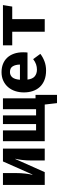

<svg xmlns="http://www.w3.org/2000/svg" viewBox="828 -1416 745 2440"><g transform="rotate(-90 1200.0 -196.5)"><path d="M368 -531H531V0H380V-167Q380 -235 387 -289.5Q394 -344 402 -373H398L232 0H69V-531H220V-362Q220 -302 213.5 -247Q207 -192 198 -157H202Z M625 0V-531H762V-110H843V-531H953V-110H1032V-531H1170V-117H1214V156H1109L1091 0Z M1408 -219Q1416 -154 1450 -126.5Q1484 -99 1535 -99Q1569 -99 1601.5 -110Q1634 -121 1668 -147L1735 -56Q1696 -25 1642 -4Q1588 17 1523 17Q1454 17 1401.5 -4Q1349 -25 1314.5 -62.5Q1280 -100 1262.5 -151.5Q1245 -203 1245 -265Q1245 -324 1262 -375.5Q1279 -427 1312 -465.5Q1345 -504 1393 -526.5Q1441 -549 1503 -549Q1560 -549 1606.5 -530.5Q1653 -512 1686 -477Q1719 -442 1737 -391Q1755 -340 1755 -276Q1755 -262 1754.5 -246.5Q1754 -231 1752 -219ZM1504 -442Q1462 -442 1436.5 -411.5Q1411 -381 1406 -315H1599Q1598 -372 1576.5 -407Q1555 -442 1504 -442Z M2176 -413V0H2016V-413H1843V-531H2355L2336 -413Z"/></g></svg>

Font: Qzxlaeiskcpccdgjqmyffctclhy
Style: Regular
Weight: 700
Monospace: yes
Designer: Carrois Corporate & Edenspiekermann
Foundry: Carrois Corporate GbR & Edenspiekermann AG
Version: Version 2.001